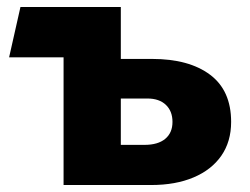

<svg xmlns="http://www.w3.org/2000/svg" viewBox="-20 -530 715 550"><path d="M162.1 0V-510H326.1V-115H393.9Q432.4 -115 453.2 -132.2Q474.1 -149.5 474.1 -180.8Q474.1 -211.5 455.2 -229.6Q436.2 -247.8 402.1 -247.8H309.4V-361.2H415.6Q521.2 -361.2 581.7 -316Q642.1 -270.8 642.1 -180.8Q642.1 -124.4 614 -83.9Q585.9 -43.5 534.5 -21.8Q483.1 0 413.1 0ZM6.1 -365.8 38.6 -510H326.1L162.1 -365.8Z"/></svg>

Font: Geologica-Sharp
Style: Regular
Weight: 100
Designer: Sindre Bremnes, Frode Helland
Foundry: Monokrom Skriftforlag AS
Version: Version 1.010;gftools[0.9.28]